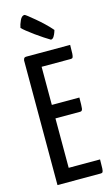

<svg xmlns="http://www.w3.org/2000/svg" viewBox="-138 -966 595 1017"><g transform="rotate(-15 160.0 -458.0)"><path d="M44 0V-684Q44 -684 46.5 -692Q49 -700 61 -700H301Q301 -667 300 -652Q299 -637 296 -632Q293 -627 286 -627H125V-73H297Q297 -39 296 -23.5Q295 -8 292 -4Q289 0 281 0ZM55 -344V-418H276Q276 -372 274 -358Q272 -344 261 -344ZM210 -753Q198 -760 176.5 -774Q155 -788 133 -804Q111 -820 93.5 -834Q76 -848 70 -855Q73 -873 83 -894.5Q93 -916 108 -916Q111 -916 125 -905Q139 -894 160 -876.5Q181 -859 202.5 -838.5Q224 -818 241 -798Q241 -798 237.5 -787Q234 -776 227 -764.5Q220 -753 210 -753Z"/></g></svg>

Font: Yanone Kaffeesatz
Style: Regular
Weight: 400
Designer: Yanone (Cyrillic: Daniel Pouzeot, Huerta Tipografica, and Cyreal)
Foundry: Yanone
Version: Version 2.003